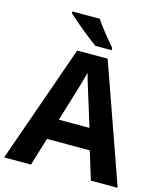

<svg xmlns="http://www.w3.org/2000/svg" viewBox="-133 -1029 956 1127"><g transform="rotate(15 345.0 -465.5)"><path d="M165 -931.2H332Q364.7 -879.4 446.8 -784.2V-771H348.1Q314.5 -794.4 255.4 -842.5Q196.3 -890.6 165 -920.9ZM689.9 0H526.9L475.1 -169.9H214.8L163.1 0H0L252 -716.8H437ZM252.9 -296.9H439Q369.6 -520 359.4 -554Q349.1 -587.9 345.2 -606Q329.1 -543.9 252.9 -296.9Z"/></g></svg>

Font: Open Sans Hebrew
Style: Bold
Weight: 700
Foundry: Ascender Corporation, Yanek Iontef
Version: Version 2.001;PS 002.001;hotconv 1.0.70;makeotf.lib2.5.58329